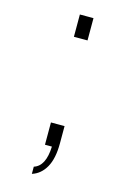

<svg xmlns="http://www.w3.org/2000/svg" viewBox="-104 -576 488 749"><g transform="rotate(15 140.5 -201.5)"><path d="M123 -436H178V-526H123ZM103 123Q138 112 158 76.5Q178 41 178 -20V-90H123V0H151Q148 80 103 94Z"/></g></svg>

Font: Plus Jakarta Sans ExtraLight
Style: Regular
Weight: 200
Designer: Gumpita Rahayu
Foundry: Tokotype
Version: Version 2.004; ttfautohint (v1.8.3)